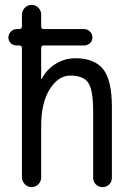

<svg xmlns="http://www.w3.org/2000/svg" viewBox="-20 -770 540 790"><path d="M47.9 -583Q34.2 -583 24.4 -592.3Q14.6 -601.6 14.6 -615.7Q14.6 -629.9 24.9 -640.1Q35.2 -650.4 47.9 -650.4H58.6Q69.3 -650.4 70.3 -661.1V-710Q70.3 -725.6 82 -737.8Q93.8 -750 109.9 -750Q126 -750 137.7 -738.3Q149.4 -726.6 149.4 -710V-661.1Q149.4 -650.4 160.2 -650.4H327.1Q339.8 -650.4 350.1 -640.1Q360.4 -629.9 360.4 -615.7Q360.4 -601.6 350.1 -592.3Q339.8 -583 327.1 -583H160.2Q149.4 -583 149.4 -572.3V-446.3Q149.4 -445.3 150.4 -445.3Q152.3 -445.3 152.3 -446.3Q171.9 -484.4 209 -507.3Q246.1 -530.3 290 -530.3Q369.1 -530.3 404.8 -484.9Q440.4 -439.5 440.4 -330.1V-38.1Q440.4 -22.5 429.2 -11.2Q418 0 401.9 0Q385.7 0 374.5 -11.2Q363.3 -22.5 363.3 -38.1V-311.5Q363.3 -399.4 343.3 -429.2Q323.2 -459 269.5 -459Q219.7 -459 184.6 -402.8Q149.4 -346.7 149.4 -252V-40Q149.4 -23.4 137.7 -11.7Q126 0 109.9 0Q93.8 0 82 -12.2Q70.3 -24.4 70.3 -40V-572.3Q70.3 -583 58.6 -583Z"/></svg>

Font: Rounded-X Mgen+ 1m regular
Style: Regular
Weight: 400
Designer: [Source Han Sans]
Ryoko NISHIZUKA  (kana & ideographs); Paul D. Hunt (Latin, Greek & Cyrillic); Wenlong ZHANG  (bopomofo
Version: Version 1.059.20150602